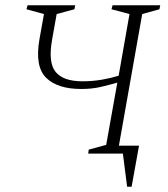

<svg xmlns="http://www.w3.org/2000/svg" viewBox="-20 -580 635 725"><path d="M313 0 315 -15 381 -33 423 -268Q395 -260 361.5 -252Q328 -244 287 -244Q197 -244 154 -286.5Q111 -329 129 -432L146 -527L80 -545L84 -560H264L261 -545L194 -527L177 -432Q161 -344 190 -308.5Q219 -273 291 -273Q329 -273 364 -279Q399 -285 428 -294L469 -527L401 -545L405 -560H585L582 -545L517 -527L429 -30H505L477 125H460L444 0Z"/></svg>

Font: Spectral SC ExtraLight
Style: Italic
Weight: 275
Italic angle: -10°
Designer: Jean-Baptiste Levee
Foundry: Production Type
Version: Version 2.001